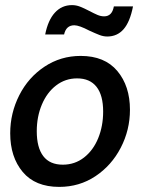

<svg xmlns="http://www.w3.org/2000/svg" viewBox="-20 -722 566 752"><path d="M20 -200Q20 -279 55.5 -349Q91 -419 154.5 -461Q218 -503 296 -503Q390 -503 439.5 -444Q489 -385 489 -292Q489 -213 453 -143.5Q417 -74 354 -32Q291 10 212 10Q118 10 69 -48.5Q20 -107 20 -200ZM384 -285Q384 -349 358 -382Q332 -415 282 -415Q236 -415 200 -387.5Q164 -360 144 -312.5Q124 -265 124 -208Q124 -144 149.5 -110.5Q175 -77 226 -77Q273 -77 309 -105Q345 -133 364.5 -180.5Q384 -228 384 -285ZM330 -602Q290 -623 271 -623Q239 -623 231 -587H157Q168 -643 195 -672.5Q222 -702 262 -702Q278 -702 293.5 -696Q309 -690 330 -679Q349 -669 362 -663.5Q375 -658 388 -658Q419 -658 426 -697H501Q489 -636 464 -607.5Q439 -579 400 -579Q385 -579 369.5 -585Q354 -591 330 -602Z"/></svg>

Font: Cabin Medium
Style: Italic
Weight: 500
Italic angle: -7°
Designer: Pablo Impallari
Foundry: Pablo Impallari. http://www.impallari.com Igino Marini. http://www.ikern.com
Version: Version 2.200